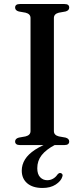

<svg xmlns="http://www.w3.org/2000/svg" viewBox="-20 -720 419 953"><path d="M242.5 -18.5 253 -1Q208.5 22.5 186.8 50.2Q165 78 165 115Q165 144.5 179.2 159.5Q193.5 174.5 214.5 174.5Q230 174.5 243.2 167Q256.5 159.5 265 146.5Q269.5 141.5 273 139.8Q276.5 138 281.5 139Q286 140 289.2 144.8Q292.5 149.5 289 158Q282.5 179 256.5 196Q230.5 213 191 213Q142.5 213 115.2 189.8Q88 166.5 88 127Q88 97.5 104 71.5Q120 45.5 154.2 23Q188.5 0.5 242.5 -18.5ZM247.5 -69.5Q247.5 -59 253.8 -52.5Q260 -46 272 -43L305.5 -37Q323.5 -32 323.5 -17.5Q323.5 -9.5 318 -4.8Q312.5 0 300 0H78.5Q66.5 0 60.8 -4.8Q55 -9.5 55 -17.5Q55 -32 73.5 -37L107 -43Q119 -46 125.2 -52.5Q131.5 -59 131.5 -69.5V-630.5Q131.5 -641 125.2 -647.5Q119 -654 107 -657L73.5 -663Q55 -668 55 -682.5Q55 -691 60.8 -695.5Q66.5 -700 78.5 -700H300Q312.5 -700 318 -695.5Q323.5 -691 323.5 -682.5Q323.5 -668 305.5 -663L272 -657Q260 -654 253.8 -647.5Q247.5 -641 247.5 -630.5Z"/></svg>

Font: Fraunces 20pt
Style: Regular
Weight: 400
Version: Version 1.000;[b76b70a41]